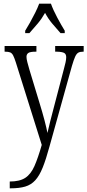

<svg xmlns="http://www.w3.org/2000/svg" viewBox="-20 -786 475 1044"><path d="M33 201Q87 201 117.5 181Q148 161 167.5 116.5Q187 72 207 2L66 -447Q58 -472 51.5 -484.5Q45 -497 35.5 -501Q26 -505 7 -505H5V-536H178V-505H175Q144 -505 134 -498Q124 -491 124 -477Q124 -466 128.5 -448.5Q133 -431 140 -407L194 -229Q211 -174 222 -132Q233 -90 238 -63Q244 -91 253 -126Q262 -161 273 -203L328 -413Q333 -431 336.5 -447Q340 -463 340 -475Q340 -491 330 -497.5Q320 -504 290 -505H280V-536H435V-505H432Q415 -505 405.5 -499.5Q396 -494 388.5 -477.5Q381 -461 371 -427L249 11Q230 81 212 125.5Q194 170 171.5 194.5Q149 219 117 228.5Q85 238 38 238H33ZM117 -619Q129 -638 143.5 -664Q158 -690 171.5 -717Q185 -744 193 -766H257Q269 -732 291.5 -690Q314 -648 332 -619V-606H309Q285 -633 263.5 -658.5Q242 -684 225 -716Q207 -684 185.5 -658.5Q164 -633 140 -606H117Z"/></svg>

Font: Noto Serif Ethiopic ExtraCondensed Light
Style: Regular
Weight: 300
Width: 2
Designer: Monotype Design Team
Foundry: Monotype Imaging Inc.
Version: Version 2.102; ttfautohint (v1.8.4.7-5d5b)